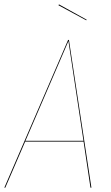

<svg xmlns="http://www.w3.org/2000/svg" viewBox="-22 -864 511 884"><path d="M377 -773.4 375 -770.5 247.1 -839.8 249.5 -843.8ZM394.5 0 362.8 -211.9H93.8L2.4 0H-2L291.5 -680.2H295.4L398.9 0ZM95.2 -215.8H362.3L293 -674.8Z"/></svg>

Font: Fira Sans Compressed Four
Style: Italic
Weight: 100
Width: 3
Italic angle: -8°
Designer: Carrois Corporate & Edenspiekermann AG
Foundry: Carrois Corporate GbR & Edenspiekermann AG
Version: Version 4.203;PS 004.203;hotconv 1.0.88;makeotf.lib2.5.64775